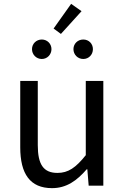

<svg xmlns="http://www.w3.org/2000/svg" viewBox="-20 -963 647 996"><path d="M250 13C325 13 379 -26 430 -85H433L440 0H516V-543H425V-158C373 -93 334 -66 278 -66C206 -66 176 -109 176 -210V-543H85V-199C85 -61 136 13 250 13ZM296 -787 403 -905 349 -943 258 -815ZM197 -657C225 -657 247 -680 247 -708C247 -736 225 -758 197 -758C168 -758 146 -736 146 -708C146 -680 168 -657 197 -657ZM412 -657C441 -657 462 -680 462 -708C462 -736 441 -758 412 -758C383 -758 361 -736 361 -708C361 -680 383 -657 412 -657Z"/></svg>

Font: Noto Sans CJK SC Regular
Style: Regular
Weight: 400
Designer: Ryoko NISHIZUKA (kana & ideographs); Paul D. Hunt (Latin, Greek & Cyrillic); Wenlong ZHANG (bopomofo); Sandoll Communica
Foundry: Adobe Systems Incorporated
Version: Version 1.004;PS 1.004;hotconv 1.0.82;makeotf.lib2.5.63406